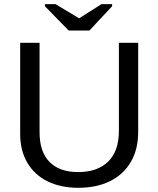

<svg xmlns="http://www.w3.org/2000/svg" viewBox="-20 -894 762 924"><path d="M356.9 9.8Q272.5 9.8 209.5 -21Q146.5 -51.8 111.8 -110.4Q77.1 -168.9 77.1 -250V-688H170.4V-257.8Q170.4 -163.6 218.3 -114.7Q266.1 -65.9 356.4 -65.9Q449.2 -65.9 500.7 -116.5Q552.2 -167 552.2 -264.2V-688H645V-258.8Q645 -175.3 609.6 -114.7Q574.2 -54.2 509.5 -22.2Q444.8 9.8 356.9 9.8ZM410.2 -747.1H310.5L196.3 -863.8V-874H247.1L360.4 -806.2H361.3L468.3 -874H519.5V-863.8Z"/></svg>

Font: Arial
Style: Regular
Weight: 400
Designer: Steve Matteson
Foundry: Ascender Corporation
Version: Version 2.00.3